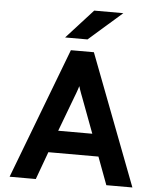

<svg xmlns="http://www.w3.org/2000/svg" viewBox="-60 -972 838 1023"><g transform="rotate(5 358.5 -460.5)"><path d="M30 0 296.6 -700H419.6L686.8 0H547.4L492.2 -148.2H224.4L170.2 0ZM266.6 -266.6H449L378.8 -454.2Q375.6 -462.4 371.6 -472.9Q367.7 -483.5 364 -494.1Q360.3 -504.8 358 -513.2Q355.5 -504.8 351.9 -494.1Q348.3 -483.5 344.4 -472.9Q340.4 -462.4 337.2 -454.2ZM260 -765 402 -921H557.8L379.8 -765Z"/></g></svg>

Font: Overpass
Style: Regular
Weight: 400
Designer: Delve Withrington, Dave Bailey, Thomas Jockin
Foundry: Delve Fonts LLC
Version: Version 4.000